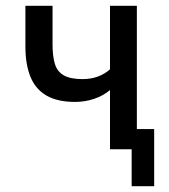

<svg xmlns="http://www.w3.org/2000/svg" viewBox="-20 -517 585 665"><path d="M436 128V0H365V-70H514V128ZM361 0V-205Q337 -185 305.5 -174.5Q274 -164 240 -164Q179 -164 141 -186Q103 -208 85.5 -251Q68 -294 68 -356V-497H162V-363Q162 -323 170 -296Q178 -269 201 -256Q224 -243 266 -243Q294 -243 318 -251.5Q342 -260 361 -277V-497H454V0Z"/></svg>

Font: Nunito Sans 7pt Condensed Medium
Style: Regular
Weight: 500
Width: 3
Designer: Vernon Adams
Foundry: Vernon Adams
Version: Version 3.101;gftools[0.9.27]